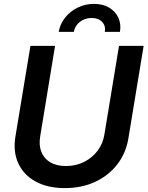

<svg xmlns="http://www.w3.org/2000/svg" viewBox="-20 -966 767 998"><path d="M317.4 11.7Q226.6 11.7 164.3 -22.9Q102.1 -57.6 74.7 -117.9Q47.4 -178.2 60.1 -255.9L138.2 -727.5H266.1L189 -257.8Q181.2 -211.4 194.8 -176.8Q208.5 -142.1 241 -122.6Q273.4 -103 322.3 -103Q375 -103 417.5 -124.5Q460 -146 487.5 -182.9Q515.1 -219.7 522.5 -266.1L598.6 -727.5H726.6L647.5 -247.6Q634.8 -169.9 589.6 -111.6Q544.4 -53.2 474.6 -20.8Q404.8 11.7 317.4 11.7ZM468.3 -945.8Q514.6 -945.8 547.4 -926.3Q580.1 -906.7 595.2 -873.8Q610.4 -840.8 603.5 -800.3H524.9Q530.3 -832 510.7 -852.3Q491.2 -872.6 456.5 -872.6Q421.4 -872.6 395.3 -852.3Q369.1 -832 363.8 -800.3H285.2Q292 -840.8 317.9 -873.8Q343.8 -906.7 383.1 -926.3Q422.4 -945.8 468.3 -945.8Z"/></svg>

Font: Inter 28pt SemiBold
Style: Italic
Weight: 600
Italic angle: -9.3988°
Designer: Rasmus Andersson
Foundry: rsms
Version: Version 4.001;git-66647c0bb